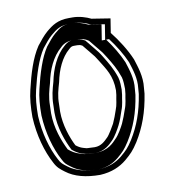

<svg xmlns="http://www.w3.org/2000/svg" viewBox="-79 -744 760 837"><g transform="rotate(-10 301.0 -325.5)"><path d="M319 -545 350 -507C362.6 -491.9 366 -488 378 -468C402.8 -427.4 429 -393.6 429 -328L427 -308C422 -285.3 421.7 -265 413 -244C406.5 -223.2 399.3 -206.3 391 -187C386.5 -178 363 -138.6 355 -132C340.6 -117.6 323.6 -100 295 -100C287 -100 279.7 -100.3 273 -101C267 -101 262 -101.3 258 -102L244 -106C232.2 -109.4 221.7 -116 213 -123C194.1 -160.7 173 -219.2 173 -279C173 -289 173.3 -299.7 174 -311C174 -349.2 181.7 -373.3 191 -406C201.9 -460.5 224.2 -510.6 259.5 -540.5C265.9 -545.9 270.3 -551 281 -551H297C299 -551 302 -550.7 306 -550C310.1 -550 316.5 -546.3 319 -545ZM450 -578 460 -641 391 -652C386.3 -652.7 382 -653.3 378 -654C357.3 -664.4 326.9 -674 297 -674H281C232 -674 206.6 -656.3 179 -633C161.2 -617.7 145.1 -597.2 130 -578C97.5 -529.3 77.9 -463.4 62 -396C53 -359.9 50 -320.8 50 -276C53.9 -194.3 75.4 -119.9 105 -65C116.9 -41.3 129.2 -32.1 148 -18C184 9.7 234.3 23 298 23C348.7 20.3 386.1 3.6 416 -21C442.8 -44 454.3 -54.9 477 -90C513.3 -148.5 536.7 -212.1 549 -292L551 -318C557.2 -367.6 540.6 -412.9 530 -447C511 -492.2 479.5 -541.4 451 -577C451 -577.7 450.7 -578 450 -578ZM297 -576H281C260.6 -576 247.3 -563 243.4 -559.6C201.7 -524.3 178 -467.7 166.7 -411.9C157.7 -380.6 149.2 -351.5 149 -311.7C148.3 -299.5 148 -289.5 148 -279C148 -210.4 172.1 -148.9 193.1 -106.9C205.2 -97.2 218.3 -87.3 237.1 -82L252.5 -77.6C257.8 -76.7 267.2 -76 271.7 -76C280.8 -75.2 286.5 -75 295 -75C335 -75 359.5 -101.1 372.1 -113.7C388.1 -128.2 407.2 -163.6 413.4 -175.8C422.5 -194.1 430.2 -215.5 436.5 -235.5C447.4 -262.2 447.3 -284.1 451.7 -304L454 -326.8V-328C454 -338.3 454 -365.9 448.7 -381.9C435 -423.2 418.7 -449.4 399.4 -480.9C387.3 -501.1 381.3 -508.5 369.3 -522.9L335 -565C329.2 -567.8 313.8 -576 297 -576ZM438 -553C464 -519 490.2 -476.6 506.5 -438.4C517.8 -402.5 531.4 -362.8 526.1 -320.5L524.1 -294.9C512.2 -218 490 -158.4 455.9 -103.4C434.3 -69.9 426.2 -62.7 399.9 -40.1C374.3 -19 341.6 -4.5 297.3 -2C236.4 -2.2 193.3 -14.7 163.1 -37.9C143.6 -52.6 137.2 -56.5 127.2 -76.5C99.3 -128.2 78.8 -199.6 75 -276.6C75.1 -321.1 77.9 -356.5 86.3 -390.1C102 -456.7 121.4 -519.3 150.3 -563.3C165.1 -582.3 180.4 -601.3 195.2 -614C221.4 -636.2 239.2 -649 281 -649H297C321.6 -649 349.1 -640.5 366.8 -631.6C372.1 -629 380.2 -628.3 387.3 -627.3L431.4 -620.2L420.7 -553ZM350.7 -561.2 385.6 -518.5C397.7 -503.9 403.4 -496.9 415.4 -476.8C434.8 -445.2 450.7 -419.5 464.2 -379.1C468.4 -366.4 469 -337.1 469 -328V-327.2L466.8 -305.5C462.1 -284.4 462.5 -264.6 452 -238.5C445.2 -216.8 438.1 -200.3 429.4 -180C422.8 -166.9 405.6 -134.2 388.2 -118.1C377 -106.8 351.7 -75 295 -75C277.6 -75 262.1 -75.4 244.4 -78.4L227.4 -83.3C202.8 -90.3 190.1 -100.7 177 -111.2C156.4 -152.4 133 -213 133 -279C133 -289.3 133.3 -299.6 134 -311.5C134.1 -350.6 142.4 -378.1 151.4 -409.8C162.6 -465 184.9 -519.4 227.3 -555.4C229 -556.8 245 -576 281 -576H297C304.4 -576 307 -575.6 313.6 -574.6C338.1 -571.9 342.3 -565.4 350.7 -561.2ZM425.2 -553H405.8L416.8 -622.1L381.6 -627.7C374.6 -628.7 366.6 -630 359.6 -631.2C342.6 -639.7 316.6 -649 297 -649H281C251.4 -649 238.3 -641.1 211.3 -618.2C196.8 -605.8 182 -587.4 166.5 -567.7C137.2 -523.3 117.2 -458.9 101.5 -392.3C92.9 -357.8 90 -321 90 -276.4C93.9 -197.7 114.8 -125.1 143.1 -72.7C153.7 -51.5 159.3 -48.6 178.9 -33.9C206.7 -12.5 242.5 -2.3 296.3 -2C332.4 -4.3 358.3 -15 383.9 -35.9C410 -58.3 418 -65.3 439.8 -99.2C474.4 -154.9 497 -215.8 509.1 -293.8L511.1 -319.6C516.8 -365.2 502 -406.3 491 -441.4C475.1 -478.7 449.7 -520.3 425.2 -553Z"/></g></svg>

Font: Tape
Style: Regular
Weight: 500
Foundry: Cannot Into Space Fonts
Version: Version 0.97